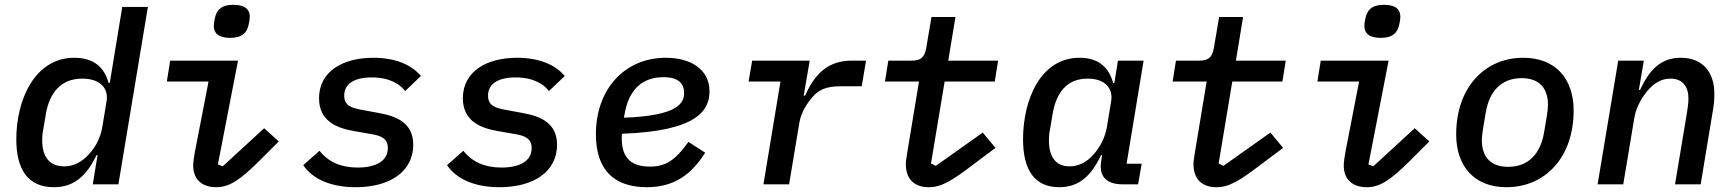

<svg xmlns="http://www.w3.org/2000/svg" viewBox="-20 -769 7240 801"><path d="M367 0H474L597 -740H490L438 -423H433C414 -491 369 -528 290 -528C125 -528 48 -353 48 -188C48 -60 98 12 205 12C294 12 344 -42 383 -122H387ZM248 -75C184 -75 156 -118 156 -183C156 -198 157 -214 160 -226L172 -297C187 -381 234 -441 323 -441C395 -441 426 -405 426 -362C426 -356 425 -350 424 -343L407 -240C399 -192 377 -154 354 -129C323 -93 287 -75 248 -75Z M940 -611C991 -611 1011 -633 1018 -669C1021 -681 1022 -692 1022 -700C1022 -727 1005 -749 954 -749C903 -749 883 -727 876 -691C873 -679 872 -668 872 -660C872 -633 889 -611 940 -611ZM882 12C937 12 982 -18 1065 -101L1143 -179L1082 -234L909 -75L889 -83L973 -516H690L676 -429H850L793 -135C789 -111 786 -95 786 -78C786 -25 818 12 882 12Z M1464 12C1609 12 1704 -55 1704 -165C1704 -258 1632 -285 1558 -298L1483 -312C1446 -319 1416 -329 1416 -370C1416 -418 1456 -446 1531 -446C1606 -446 1650 -417 1670 -389L1736 -452C1697 -499 1629 -528 1537 -528C1410 -528 1311 -471 1311 -359C1311 -266 1381 -235 1458 -222L1533 -209C1570 -202 1598 -191 1598 -151C1598 -99 1551 -70 1472 -70C1403 -70 1350 -93 1313 -140L1245 -80C1286 -20 1363 12 1464 12Z M2064 12C2209 12 2304 -55 2304 -165C2304 -258 2232 -285 2158 -298L2083 -312C2046 -319 2016 -329 2016 -370C2016 -418 2056 -446 2131 -446C2206 -446 2250 -417 2270 -389L2336 -452C2297 -499 2229 -528 2137 -528C2010 -528 1911 -471 1911 -359C1911 -266 1981 -235 2058 -222L2133 -209C2170 -202 2198 -191 2198 -151C2198 -99 2151 -70 2072 -70C2003 -70 1950 -93 1913 -140L1845 -80C1886 -20 1963 12 2064 12Z M2748 -447C2811 -447 2834 -420 2834 -381C2834 -338 2807 -286 2583 -278L2585 -289C2602 -396 2660 -447 2748 -447ZM2679 12C2796 12 2867 -45 2922 -132L2852 -177C2797 -100 2757 -74 2691 -74C2599 -74 2574 -126 2574 -191C2574 -200 2574 -206 2575 -211C2891 -222 2940 -310 2940 -388C2940 -480 2861 -528 2758 -528C2586 -528 2466 -397 2466 -209C2466 -64 2538 12 2679 12Z M3272 0 3315 -258C3323 -306 3353 -344 3366 -360C3394 -395 3428 -409 3485 -409H3575L3593 -516H3533C3433 -516 3378 -459 3339 -370H3333L3358 -516H3118L3103 -429H3236L3165 0Z M3855 12C3908 12 3953 -16 4042 -84L4133 -152L4080 -216L3884 -77L3864 -87L3921 -429H4130L4144 -516H3936L3966 -698H3866L3844 -568C3837 -529 3821 -516 3782 -516H3686L3672 -429H3814L3765 -133C3762 -114 3759 -97 3759 -85C3759 -25 3791 12 3855 12Z M4399 12C4487 12 4535 -42 4574 -122H4578L4574 -96C4573 -88 4572 -81 4572 -74C4572 -35 4594 0 4663 0H4728L4743 -86H4680L4751 -516H4644L4629 -423H4624C4605 -491 4560 -528 4484 -528C4321 -528 4248 -353 4248 -188C4248 -60 4296 12 4399 12ZM4442 -75C4382 -75 4356 -118 4356 -183C4356 -198 4357 -214 4360 -226L4372 -297C4387 -381 4430 -441 4517 -441C4588 -441 4617 -404 4617 -363C4617 -356 4616 -350 4615 -343L4598 -240C4590 -192 4567 -154 4546 -129C4516 -93 4481 -75 4442 -75Z M5055 12C5108 12 5153 -16 5242 -84L5333 -152L5280 -216L5084 -77L5064 -87L5121 -429H5330L5344 -516H5136L5166 -698H5066L5044 -568C5037 -529 5021 -516 4982 -516H4886L4872 -429H5014L4965 -133C4962 -114 4959 -97 4959 -85C4959 -25 4991 12 5055 12Z M5740 -611C5791 -611 5811 -633 5818 -669C5821 -681 5822 -692 5822 -700C5822 -727 5805 -749 5754 -749C5703 -749 5683 -727 5676 -691C5673 -679 5672 -668 5672 -660C5672 -633 5689 -611 5740 -611ZM5682 12C5737 12 5782 -18 5865 -101L5943 -179L5882 -234L5709 -75L5689 -83L5773 -516H5490L5476 -429H5650L5593 -135C5589 -111 5586 -95 5586 -78C5586 -25 5618 12 5682 12Z M6265 12C6426 12 6545 -112 6545 -308C6545 -440 6470 -528 6335 -528C6174 -528 6055 -404 6055 -208C6055 -76 6130 12 6265 12ZM6272 -73C6204 -73 6162 -109 6162 -185C6162 -197 6164 -213 6167 -232L6178 -298C6193 -389 6244 -443 6328 -443C6396 -443 6438 -407 6438 -331C6438 -319 6436 -303 6433 -284L6422 -218C6407 -127 6356 -73 6272 -73Z M6752 0 6798 -276C6807 -331 6839 -373 6852 -389C6879 -421 6909 -441 6949 -441C7002 -441 7024 -405 7024 -358C7024 -341 7021 -319 7018 -300L6968 0H7075L7124 -296C7131 -331 7132 -355 7132 -379C7132 -467 7084 -528 6992 -528C6908 -528 6861 -477 6822 -394H6817L6838 -516H6731L6645 0Z"/></svg>

Font: IBM Mono Medium
Style: Italic
Weight: 500
Italic angle: -9°
Monospace: yes
Designer: Mike Abbink, Paul van der Laan, Pieter van Rosmalen
Foundry: Bold Monday
Version: Version 2.3